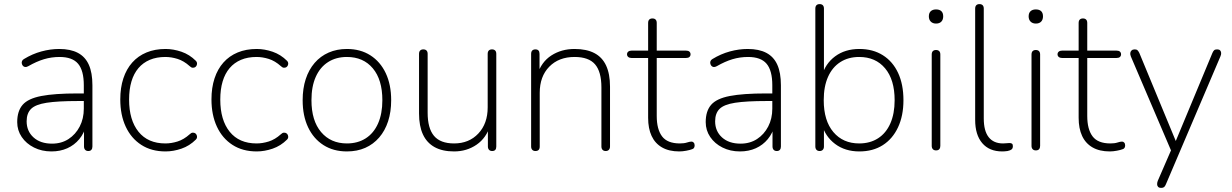

<svg xmlns="http://www.w3.org/2000/svg" viewBox="-20 -731 6010 937"><path d="M231 8Q184 8 146 -11Q108 -30 86 -62.5Q64 -95 64 -135Q64 -189 90.5 -219.5Q117 -250 181.5 -262.5Q246 -275 359 -275H400V-238H361Q262 -238 207.5 -229.5Q153 -221 131.5 -199.5Q110 -178 110 -139Q110 -91 143.5 -60.5Q177 -30 234 -30Q280 -30 314.5 -52.5Q349 -75 369 -113.5Q389 -152 389 -201V-315Q389 -387 361 -420Q333 -453 271 -453Q231 -453 194.5 -442Q158 -431 118 -408Q109 -403 102.5 -404Q96 -405 92 -409.5Q88 -414 86.5 -420.5Q85 -427 87.5 -433Q90 -439 97 -443Q138 -468 182 -480Q226 -492 269 -492Q324 -492 360 -473Q396 -454 413.5 -415Q431 -376 431 -315V-16Q431 -6 426 0Q421 6 411 6Q401 6 395.5 0Q390 -6 390 -16V-121H401Q391 -81 367 -52Q343 -23 308.5 -7.5Q274 8 231 8Z M788 8Q719 8 669.5 -24Q620 -56 593.5 -113Q567 -170 567 -246Q567 -303 582 -348.5Q597 -394 625.5 -426Q654 -458 695 -475Q736 -492 788 -492Q826 -492 865.5 -478.5Q905 -465 936 -434Q941 -429 941.5 -423Q942 -417 939.5 -411.5Q937 -406 932 -403Q927 -400 920 -400.5Q913 -401 906 -408Q877 -434 846.5 -443.5Q816 -453 787 -453Q744 -453 711 -439Q678 -425 655.5 -398.5Q633 -372 621.5 -333.5Q610 -295 610 -245Q610 -145 656 -88Q702 -31 787 -31Q816 -31 846.5 -40.5Q877 -50 906 -76Q913 -83 920 -83.5Q927 -84 932 -81Q937 -78 939.5 -72.5Q942 -67 941.5 -61Q941 -55 936 -50Q905 -19 865.5 -5.5Q826 8 788 8Z M1233 8Q1164 8 1114.5 -24Q1065 -56 1038.5 -113Q1012 -170 1012 -246Q1012 -303 1027 -348.5Q1042 -394 1070.5 -426Q1099 -458 1140 -475Q1181 -492 1233 -492Q1271 -492 1310.5 -478.5Q1350 -465 1381 -434Q1386 -429 1386.5 -423Q1387 -417 1384.5 -411.5Q1382 -406 1377 -403Q1372 -400 1365 -400.5Q1358 -401 1351 -408Q1322 -434 1291.5 -443.5Q1261 -453 1232 -453Q1189 -453 1156 -439Q1123 -425 1100.5 -398.5Q1078 -372 1066.5 -333.5Q1055 -295 1055 -245Q1055 -145 1101 -88Q1147 -31 1232 -31Q1261 -31 1291.5 -40.5Q1322 -50 1351 -76Q1358 -83 1365 -83.5Q1372 -84 1377 -81Q1382 -78 1384.5 -72.5Q1387 -67 1386.5 -61Q1386 -55 1381 -50Q1350 -19 1310.5 -5.5Q1271 8 1233 8Z M1673 8Q1607 8 1558.5 -23Q1510 -54 1483.5 -110Q1457 -166 1457 -242Q1457 -299 1472 -345Q1487 -391 1515.5 -424Q1544 -457 1584 -474.5Q1624 -492 1673 -492Q1739 -492 1787.5 -461Q1836 -430 1862.5 -374Q1889 -318 1889 -242Q1889 -185 1874 -139Q1859 -93 1830.5 -60Q1802 -27 1762.5 -9.5Q1723 8 1673 8ZM1673 -31Q1726 -31 1765 -56Q1804 -81 1825 -128.5Q1846 -176 1846 -242Q1846 -342 1799.5 -397.5Q1753 -453 1673 -453Q1620 -453 1581 -428Q1542 -403 1521 -356Q1500 -309 1500 -242Q1500 -142 1547 -86.5Q1594 -31 1673 -31Z M2196 8Q2139 8 2101 -13Q2063 -34 2044 -75Q2025 -116 2025 -177V-468Q2025 -479 2030.5 -484.5Q2036 -490 2046 -490Q2056 -490 2061.5 -484.5Q2067 -479 2067 -468V-181Q2067 -105 2098 -68Q2129 -31 2196 -31Q2269 -31 2314.5 -79.5Q2360 -128 2360 -207V-468Q2360 -479 2365.5 -484.5Q2371 -490 2381 -490Q2391 -490 2396.5 -484.5Q2402 -479 2402 -468V-16Q2402 6 2382 6Q2372 6 2366.5 0Q2361 -6 2361 -16V-121H2373Q2354 -58 2306 -25Q2258 8 2196 8Z M2593 6Q2583 6 2577.5 0Q2572 -6 2572 -16V-468Q2572 -479 2577.5 -484.5Q2583 -490 2593 -490Q2603 -490 2608 -484.5Q2613 -479 2613 -468V-366H2602Q2622 -429 2671 -460.5Q2720 -492 2784 -492Q2842 -492 2880.5 -472Q2919 -452 2938 -411Q2957 -370 2957 -308V-16Q2957 -6 2951.5 0Q2946 6 2936 6Q2926 6 2920.5 0Q2915 -6 2915 -16V-304Q2915 -381 2884 -417Q2853 -453 2784 -453Q2707 -453 2660.5 -405.5Q2614 -358 2614 -278V-16Q2614 6 2593 6Z M3295 8Q3245 8 3211 -11.5Q3177 -31 3160 -67.5Q3143 -104 3143 -156V-448H3062Q3052 -448 3046 -453Q3040 -458 3040 -466Q3040 -474 3046 -479Q3052 -484 3062 -484H3143V-619Q3143 -630 3148.5 -635.5Q3154 -641 3164 -641Q3174 -641 3179.5 -635.5Q3185 -630 3185 -619V-484H3328Q3339 -484 3344.5 -479Q3350 -474 3350 -466Q3350 -458 3344.5 -453Q3339 -448 3328 -448H3185V-165Q3185 -100 3211 -65.5Q3237 -31 3298 -31Q3319 -31 3332.5 -35.5Q3346 -40 3355 -40Q3361 -40 3365.5 -35Q3370 -30 3370 -21Q3370 -16 3367.5 -10.5Q3365 -5 3358 -3Q3348 1 3329.5 4.5Q3311 8 3295 8Z M3591 8Q3544 8 3506 -11Q3468 -30 3446 -62.5Q3424 -95 3424 -135Q3424 -189 3450.5 -219.5Q3477 -250 3541.5 -262.5Q3606 -275 3719 -275H3760V-238H3721Q3622 -238 3567.5 -229.5Q3513 -221 3491.5 -199.5Q3470 -178 3470 -139Q3470 -91 3503.5 -60.5Q3537 -30 3594 -30Q3640 -30 3674.5 -52.5Q3709 -75 3729 -113.5Q3749 -152 3749 -201V-315Q3749 -387 3721 -420Q3693 -453 3631 -453Q3591 -453 3554.5 -442Q3518 -431 3478 -408Q3469 -403 3462.5 -404Q3456 -405 3452 -409.5Q3448 -414 3446.5 -420.5Q3445 -427 3447.5 -433Q3450 -439 3457 -443Q3498 -468 3542 -480Q3586 -492 3629 -492Q3684 -492 3720 -473Q3756 -454 3773.5 -415Q3791 -376 3791 -315V-16Q3791 -6 3786 0Q3781 6 3771 6Q3761 6 3755.5 0Q3750 -6 3750 -16V-121H3761Q3751 -81 3727 -52Q3703 -23 3668.5 -7.5Q3634 8 3591 8Z M4174 8Q4104 8 4055.5 -28.5Q4007 -65 3990 -126H4001V-16Q4001 -6 3995.5 0Q3990 6 3980 6Q3970 6 3964.5 0Q3959 -6 3959 -16V-689Q3959 -700 3964.5 -705.5Q3970 -711 3980 -711Q3990 -711 3995.5 -705.5Q4001 -700 4001 -689V-358H3990Q4007 -420 4055.5 -456Q4104 -492 4174 -492Q4240 -492 4288.5 -461.5Q4337 -431 4363 -375Q4389 -319 4389 -242Q4389 -166 4362.5 -109.5Q4336 -53 4288 -22.5Q4240 8 4174 8ZM4173 -31Q4226 -31 4265 -56Q4304 -81 4325 -128.5Q4346 -176 4346 -242Q4346 -342 4299.5 -397.5Q4253 -453 4173 -453Q4120 -453 4081 -428Q4042 -403 4021 -356Q4000 -309 4000 -242Q4000 -142 4047 -86.5Q4094 -31 4173 -31Z M4548 3Q4538 3 4532.5 -3Q4527 -9 4527 -19V-465Q4527 -476 4532.5 -481.5Q4538 -487 4548 -487Q4558 -487 4563.5 -481.5Q4569 -476 4569 -465V-19Q4569 -9 4564 -3Q4559 3 4548 3ZM4548 -616Q4532 -616 4522.5 -625.5Q4513 -635 4513 -651Q4513 -668 4522.5 -676.5Q4532 -685 4548 -685Q4565 -685 4574 -676.5Q4583 -668 4583 -651Q4583 -635 4574 -625.5Q4565 -616 4548 -616Z M4871 8Q4808 8 4773.5 -32.5Q4739 -73 4739 -146V-689Q4739 -700 4744.5 -705.5Q4750 -711 4760 -711Q4770 -711 4775.5 -705.5Q4781 -700 4781 -689V-153Q4781 -92 4805 -61.5Q4829 -31 4875 -31Q4885 -31 4892 -32Q4899 -33 4906 -33Q4914 -33 4918.5 -30Q4923 -27 4923 -18Q4923 -7 4917 -2Q4911 3 4897 6Q4890 7 4883.5 7.5Q4877 8 4871 8Z M5035 3Q5025 3 5019.5 -3Q5014 -9 5014 -19V-465Q5014 -476 5019.5 -481.5Q5025 -487 5035 -487Q5045 -487 5050.5 -481.5Q5056 -476 5056 -465V-19Q5056 -9 5051 -3Q5046 3 5035 3ZM5035 -616Q5019 -616 5009.5 -625.5Q5000 -635 5000 -651Q5000 -668 5009.5 -676.5Q5019 -685 5035 -685Q5052 -685 5061 -676.5Q5070 -668 5070 -651Q5070 -635 5061 -625.5Q5052 -616 5035 -616Z M5396 8Q5346 8 5312 -11.5Q5278 -31 5261 -67.5Q5244 -104 5244 -156V-448H5163Q5153 -448 5147 -453Q5141 -458 5141 -466Q5141 -474 5147 -479Q5153 -484 5163 -484H5244V-619Q5244 -630 5249.5 -635.5Q5255 -641 5265 -641Q5275 -641 5280.5 -635.5Q5286 -630 5286 -619V-484H5429Q5440 -484 5445.5 -479Q5451 -474 5451 -466Q5451 -458 5445.5 -453Q5440 -448 5429 -448H5286V-165Q5286 -100 5312 -65.5Q5338 -31 5399 -31Q5420 -31 5433.5 -35.5Q5447 -40 5456 -40Q5462 -40 5466.5 -35Q5471 -30 5471 -21Q5471 -16 5468.5 -10.5Q5466 -5 5459 -3Q5449 1 5430.5 4.5Q5412 8 5396 8Z M5646 186Q5637 186 5632 181Q5627 176 5627 168Q5627 160 5630 152L5699 -7V13L5499 -455Q5495 -465 5496 -472.5Q5497 -480 5502.5 -485Q5508 -490 5518 -490Q5527 -490 5531.5 -485.5Q5536 -481 5540 -473L5730 -14H5706L5897 -473Q5901 -482 5905.5 -486Q5910 -490 5920 -490Q5930 -490 5934.5 -485Q5939 -480 5939.5 -472.5Q5940 -465 5936 -456L5670 168Q5666 178 5661 182Q5656 186 5646 186Z"/></svg>

Font: Nunito ExtraLight
Style: Regular
Weight: 200
Designer: Vernon Adams
Foundry: Vernon Adams
Version: Version 3.602;April 4, 2023;FontCreator 14.0.0.2856 64-bit